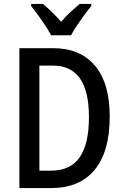

<svg xmlns="http://www.w3.org/2000/svg" viewBox="-20 -960 632 980"><path d="M540 -365Q540 -186 463 -93Q386 0 241 0H79V-714H253Q389 -714 464.5 -625Q540 -536 540 -365ZM434 -361Q434 -496 387.5 -560.5Q341 -625 252 -625H181V-89H241Q340 -89 387 -157.5Q434 -226 434 -361ZM241 -780Q224 -812 194.5 -854.5Q165 -897 139 -929V-940H199Q243 -904 292 -849Q317 -878 339 -898Q361 -918 386 -940H446V-929Q429 -909 409.5 -882.5Q390 -856 372 -829Q354 -802 343 -780Z"/></svg>

Font: Noto Sans Malayalam Condensed Medium
Style: Regular
Weight: 500
Width: 3
Designer: Jelle Bosma - Monotype Design Team
Foundry: Monotype Imaging Inc.
Version: Version 2.104; ttfautohint (v1.8.4.7-5d5b)